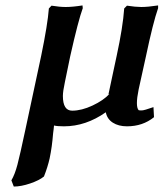

<svg xmlns="http://www.w3.org/2000/svg" viewBox="-20 -456 603 708"><path d="M238.8 -248 219.2 -152.8Q211.9 -119.1 211.9 -102.1Q211.9 -47.9 246.1 -47.9Q280.8 -47.9 321.3 -66.9Q361.8 -85.9 383.8 -109.9L379.9 -107.9Q384.8 -131.3 395 -179Q405.3 -226.6 410.2 -250Q433.1 -355.5 438 -424.8L448.2 -435.1Q480 -430.2 501 -430.2Q525.4 -430.2 563 -436V-425.8Q544.4 -373 518.1 -248L491.2 -126Q478.5 -64 491.2 -49.8Q492.2 -48.8 502.9 -48.8Q511.2 -48.8 545.9 -61L547.9 -23.9Q506.3 9.8 448.2 9.8Q417 9.8 396 -3.7Q375 -17.1 370.1 -42Q296.4 9.8 215.8 9.8Q190.9 9.8 179.2 6.8Q179.2 11.2 177.7 21.2Q176.3 31.2 175.8 36.1Q171.9 85.9 163.1 127.9Q155.8 160.2 142.1 194.8Q125 209 91.3 220.5Q57.6 231.9 30.8 231.9L22 209Q34.7 187.5 44.2 151.6Q53.7 115.7 73.2 23.9Q76.7 8.8 78.1 1L131.8 -250Q155.8 -366.2 160.2 -424.8L169.9 -435.1Q200.2 -430.2 222.2 -430.2Q248 -430.2 284.2 -436L285.2 -425.8Q268.6 -380.9 238.8 -248Z"/></svg>

Font: Linear Smooth
Style: Bold Italic
Weight: 700
Designer: Philipp H. Poll, Flanker
Foundry: Philipp H. Poll, reworked by Flanker
Version: Version 1.061 | FøM Fix